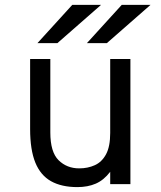

<svg xmlns="http://www.w3.org/2000/svg" viewBox="-20 -752 656 784"><path d="M296 12Q231.5 12 188.5 -12Q145.5 -36 124.2 -88.2Q103 -140.5 103 -225.5V-511H185.5V-211Q185.5 -131 219.2 -97.8Q253 -64.5 303.5 -64.5Q338.5 -64.5 367.2 -77.5Q396 -90.5 413 -122Q430 -153.5 430 -209V-511H512.5V0H430V-50.5Q404 -16.5 371.2 -2.2Q338.5 12 296 12ZM335 -576 477 -732H594.5L416.5 -576ZM133 -576 275 -732H392.5L214.5 -576Z"/></svg>

Font: Overpass Mono Light
Style: Regular
Weight: 400
Monospace: yes
Version: Version 4.000